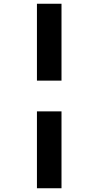

<svg xmlns="http://www.w3.org/2000/svg" viewBox="-20 -780 525 1024"><path d="M177 -760V-350H308V-760ZM177 -186V224H308V-186Z"/></svg>

Font: Frost ExtraBold
Style: Regular
Weight: 800
Designer: Lee Frost
Foundry: Lee Frost for Ice Communication Norge AS
Version: Version 2.011;hotconv 1.0.107;makeotfexe 2.5.65593